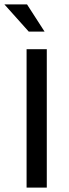

<svg xmlns="http://www.w3.org/2000/svg" viewBox="-41 -854 313 874"><path d="M172 -630V0H80V-630ZM-21 -834H82L162 -710H90Z"/></svg>

Font: Mukta Vaani
Style: Regular
Weight: 400
Designer: Noopur Datye, Girish Dalvi, Yashodeep Gholap, Pallavi Karambelkar
Foundry: Ek Type
Version: Version 2.538;PS 1.000;hotconv 16.6.51;makeotf.lib2.5.65220;